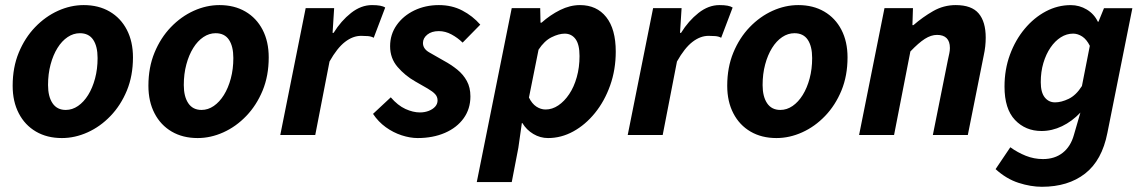

<svg xmlns="http://www.w3.org/2000/svg" viewBox="-20 -528 4464 751"><path d="M222.1 12Q164.1 12 120.7 -13.3Q77.4 -38.6 53.5 -84.7Q29.5 -130.8 29.5 -192.5Q29.5 -264.4 53.4 -322.2Q77.3 -380.1 117.3 -421.7Q157.4 -463.4 206.9 -485.8Q256.4 -508.1 307.5 -508.1Q365.6 -508.1 408.9 -482.8Q452.3 -457.5 476.2 -411.4Q500.1 -365.3 500.1 -303.6Q500.1 -231.7 476.3 -173.9Q452.4 -116.1 412.3 -74.4Q372.3 -32.7 322.8 -10.4Q273.2 12 222.1 12ZM237.3 -98Q262.7 -98 285.2 -113.5Q307.7 -129 324.8 -156.5Q341.9 -184 351.8 -221Q361.7 -258 361.7 -300.9Q361.7 -346.9 344.5 -372.5Q327.3 -398.1 292.4 -398.1Q267.2 -398.1 244.6 -383Q222 -367.9 204.9 -340.4Q187.8 -313 177.9 -276Q167.9 -239 167.9 -195.2Q167.9 -150.3 185.5 -124.2Q203.1 -98 237.3 -98Z M753.1 12Q695.1 12 651.7 -13.3Q608.4 -38.6 584.5 -84.7Q560.5 -130.8 560.5 -192.5Q560.5 -264.4 584.4 -322.2Q608.3 -380.1 648.3 -421.7Q688.4 -463.4 737.9 -485.8Q787.4 -508.1 838.5 -508.1Q896.6 -508.1 939.9 -482.8Q983.3 -457.5 1007.2 -411.4Q1031.1 -365.3 1031.1 -303.6Q1031.1 -231.7 1007.3 -173.9Q983.4 -116.1 943.3 -74.4Q903.3 -32.7 853.8 -10.4Q804.2 12 753.1 12ZM768.3 -98Q793.7 -98 816.2 -113.5Q838.7 -129 855.8 -156.5Q872.9 -184 882.8 -221Q892.7 -258 892.7 -300.9Q892.7 -346.9 875.5 -372.5Q858.3 -398.1 823.4 -398.1Q798.2 -398.1 775.6 -383Q753 -367.9 735.9 -340.4Q718.8 -313 708.9 -276Q698.9 -239 698.9 -195.2Q698.9 -150.3 716.5 -124.2Q734.1 -98 768.3 -98Z M1076.3 0 1175.6 -496.1H1287L1280.9 -399.5H1284.9Q1314 -446.5 1353.1 -477.3Q1392.2 -508.1 1434.9 -508.1Q1453.7 -508.1 1466.5 -505.8Q1479.2 -503.5 1486.7 -498.5L1441.8 -380.2Q1432.5 -385.7 1418.7 -386.8Q1405 -387.8 1392.6 -387.8Q1360.2 -387.8 1329.4 -364Q1298.6 -340.2 1268.9 -287.4L1213.1 0Z M1613.5 12Q1584.3 12 1551.2 1.3Q1518.2 -9.4 1488.8 -30.6Q1459.5 -51.8 1439.1 -82.6L1508.5 -147.3Q1535.9 -115.5 1565.8 -101.8Q1595.7 -88.2 1622.5 -88.2Q1641 -88.2 1656.9 -94.3Q1672.8 -100.5 1682.2 -111Q1691.5 -121.5 1691.5 -135.2Q1691.5 -149.6 1681.9 -159.9Q1672.4 -170.2 1652.8 -181.6Q1633.2 -192.9 1604 -209.6Q1564.5 -232 1535.2 -266Q1505.9 -299.9 1505.9 -347.2Q1505.9 -393.4 1531.5 -429.8Q1557.1 -466.2 1600.5 -487.2Q1644 -508.1 1696.6 -508.1Q1747.5 -508.1 1788.1 -486.9Q1828.7 -465.8 1858.6 -431.6L1789.5 -361.3Q1770.2 -380.3 1746 -393.3Q1721.9 -406.3 1696.3 -406.3Q1668.4 -406.3 1651.4 -392.6Q1634.4 -378.8 1634.4 -359.8Q1634.4 -336.6 1660 -322.5Q1685.7 -308.4 1716.2 -290.4Q1744.9 -274.9 1768.4 -255.9Q1792 -236.8 1806 -211.3Q1820 -185.8 1820 -151.1Q1820 -102.3 1793.6 -65.4Q1767.1 -28.6 1720.3 -8.3Q1673.4 12 1613.5 12Z M1844.9 184.1 1981.6 -496.1H2093L2094.2 -439.3H2098.2Q2132.2 -469.7 2171 -488.9Q2209.9 -508.1 2248.5 -508.1Q2314 -508.1 2351.2 -461.2Q2388.5 -414.2 2388.5 -326.2Q2388.5 -255.6 2366.6 -193.9Q2344.7 -132.3 2307.2 -86.1Q2269.7 -39.8 2222.4 -13.9Q2175.2 12 2123.6 12Q2092.9 12 2066.1 -4Q2039.3 -20 2023.2 -46.6H2021.2L2007.5 50.2L1981.7 184.1ZM2114 -99.7Q2140.1 -99.7 2163.8 -115.7Q2187.6 -131.7 2206.4 -159.8Q2225.3 -187.9 2236 -226.2Q2246.8 -264.4 2246.8 -308.7Q2246.8 -354.2 2231.1 -375.3Q2215.4 -396.4 2188.8 -396.4Q2165.8 -396.4 2137.4 -382.3Q2109.1 -368.2 2086.5 -333.7L2049 -146.5Q2060.7 -122.4 2078 -111Q2095.3 -99.7 2114 -99.7Z M2435.3 0 2534.6 -496.1H2646L2639.9 -399.5H2643.9Q2673 -446.5 2712.1 -477.3Q2751.2 -508.1 2793.9 -508.1Q2812.7 -508.1 2825.5 -505.8Q2838.2 -503.5 2845.7 -498.5L2800.8 -380.2Q2791.5 -385.7 2777.7 -386.8Q2764 -387.8 2751.6 -387.8Q2719.2 -387.8 2688.4 -364Q2657.6 -340.2 2627.9 -287.4L2572.1 0Z M3017.1 12Q2959.1 12 2915.7 -13.3Q2872.4 -38.6 2848.5 -84.7Q2824.5 -130.8 2824.5 -192.5Q2824.5 -264.4 2848.4 -322.2Q2872.3 -380.1 2912.3 -421.7Q2952.4 -463.4 3001.9 -485.8Q3051.4 -508.1 3102.5 -508.1Q3160.6 -508.1 3203.9 -482.8Q3247.3 -457.5 3271.2 -411.4Q3295.1 -365.3 3295.1 -303.6Q3295.1 -231.7 3271.3 -173.9Q3247.4 -116.1 3207.3 -74.4Q3167.3 -32.7 3117.8 -10.4Q3068.2 12 3017.1 12ZM3032.3 -98Q3057.7 -98 3080.2 -113.5Q3102.7 -129 3119.8 -156.5Q3136.9 -184 3146.8 -221Q3156.7 -258 3156.7 -300.9Q3156.7 -346.9 3139.5 -372.5Q3122.3 -398.1 3087.4 -398.1Q3062.2 -398.1 3039.6 -383Q3017 -367.9 2999.9 -340.4Q2982.8 -313 2972.9 -276Q2962.9 -239 2962.9 -195.2Q2962.9 -150.3 2980.5 -124.2Q2998.1 -98 3032.3 -98Z M3340.3 0 3439.6 -496.1H3551L3548.9 -429.7H3552.9Q3589.1 -461.2 3630.1 -484.7Q3671.1 -508.1 3718.3 -508.1Q3780.3 -508.1 3807.9 -475.6Q3835.6 -443.1 3835.6 -380.6Q3835.6 -364.2 3833.7 -346.4Q3831.7 -328.5 3827.6 -310L3765.6 0H3628.8L3687.5 -292.8Q3690.9 -308.4 3693.2 -319.3Q3695.5 -330.3 3695.5 -340.3Q3695.5 -365.9 3682.7 -378.7Q3670 -391.5 3645.1 -391.5Q3621.9 -391.5 3597.5 -376Q3573.1 -360.4 3540.9 -326.7L3477.1 0Z M4055.4 202.6Q4012 202.6 3964.1 187.2Q3916.1 171.7 3874.2 133.5L3931.8 48Q3960 68.3 3992.3 81.3Q4024.6 94.2 4059.4 94.2Q4105.6 94.2 4136.8 69.6Q4167.9 45.1 4180.4 0.2L4205.9 -87.6Q4173.2 -53.2 4134.1 -34.4Q4095 -15.6 4053.8 -15.6Q3991.2 -15.6 3950.1 -58.8Q3909.1 -102 3909.1 -189.2Q3909.1 -256.2 3930.3 -313.9Q3951.5 -371.6 3988 -415.3Q4024.5 -459 4070.8 -483.5Q4117.1 -508 4168.2 -508Q4202 -508 4230.9 -490.7Q4259.8 -473.3 4274.2 -443H4276.6L4298.2 -496H4409.2L4311.5 -8.1Q4290.4 99.5 4224.2 151Q4158 202.6 4055.4 202.6ZM4106.8 -127.6Q4131.3 -127.6 4160.1 -141.4Q4189 -155.3 4211.9 -191.5L4242.8 -348.8Q4230.2 -374.1 4212.9 -385.3Q4195.5 -396.5 4177.6 -396.5Q4152 -396.5 4129.3 -382.1Q4106.6 -367.7 4089 -341.9Q4071.4 -316.1 4061.1 -281.6Q4050.9 -247.2 4050.9 -206.5Q4050.9 -166.5 4066.5 -147Q4082 -127.6 4106.8 -127.6Z"/></svg>

Font: Source Sans 3 VF
Style: Italic
Weight: 200
Italic angle: -11°
Designer: Paul D. Hunt
Foundry: Adobe Systems Incorporated
Version: Version 3.042;hotconv 1.0.118;makeotfexe 2.5.65603